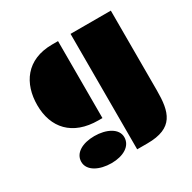

<svg xmlns="http://www.w3.org/2000/svg" viewBox="-164 -663 1077 1076"><g transform="rotate(-30 374.5 -124.5)"><path d="M424.8 249H490.7C661.6 249 685.5 157.2 685.5 18.1V-498H424.8ZM63.5 -245.1C63.5 -98.6 150.4 0 318.4 0H343.8V-498H306.2C137.7 -498 63.5 -383.3 63.5 -245.1ZM118.2 153.8C118.2 211.4 185.5 244.6 262.2 244.6C338.4 244.6 396.5 211.4 396.5 153.8C396.5 97.2 330.1 64.5 253.4 64.5C176.3 64.5 118.2 97.2 118.2 153.8Z"/></g></svg>

Font: Plaster
Style: Regular
Weight: 400
Designer: Eben Sorkin
Foundry: Eben Sorkin
Version: Version 1.007